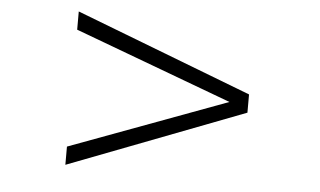

<svg xmlns="http://www.w3.org/2000/svg" viewBox="-43 -625 1085 651"><g transform="rotate(5 500.0 -300.0)"><path d="M200.2 -39.1V-101.1L735.8 -299.8L200.2 -499V-561L799.8 -331.1V-269Z"/></g></svg>

Font: BabelStone Ogham Stemless
Style: Regular
Weight: 400
Designer: Andrew West
Foundry: BabelStone
Version: Version 2.02 March 14, 2022